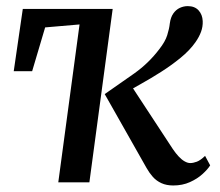

<svg xmlns="http://www.w3.org/2000/svg" viewBox="-20 -584 706 615"><path d="M266.3 0H166.7L234.8 -505.7L124.6 -496.2L83 -356H24L53 -555.3H340.9ZM535 10.1Q513.2 10.1 497.1 2.7Q481.1 -4.6 469.7 -17.3Q458.4 -30 449.5 -45.8L315.4 -282.6Q364.9 -316.7 410.6 -349.2Q456.3 -381.7 490.1 -426.3Q509.2 -450.6 515.6 -471.2Q522.1 -491.8 523.9 -508.9Q526.6 -528.7 535.2 -540.9Q543.8 -553.1 556.1 -558.8Q568.4 -564.4 581.3 -564.4Q603.6 -564.4 616 -550.9Q628.4 -537.3 629.3 -516.5Q630.1 -498.9 623.9 -482Q617.6 -465.1 606 -448.7Q588 -422.9 558.2 -398.6Q528.4 -374.3 495.4 -353.4Q462.3 -332.4 433 -316.1Q403.7 -299.8 386.3 -289.7L390.9 -324.1L533.5 -106.7Q542.8 -92.9 552.4 -82.7Q561.9 -72.5 571.5 -67.1Q581.1 -61.7 589.3 -61.7Q599 -61.7 610.6 -66.1Q622.2 -70.5 636.9 -84.7L653.2 -54.3Q645.3 -41.6 628.7 -26.5Q612.2 -11.4 588.4 -0.7Q564.5 10.1 535 10.1Z"/></svg>

Font: Merriweather Light
Style: Italic
Weight: 300
Italic angle: -7.8°
Designer: Eben Sorkin
Foundry: Eben Sorkin
Version: Version 2.101